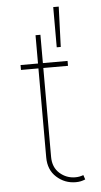

<svg xmlns="http://www.w3.org/2000/svg" viewBox="-56 -832 460 878"><g transform="rotate(-5 174.0 -393.5)"><path d="M266.6 -545.9V-523.4H50.8V-545.9ZM130.9 -675.8H153.3V-115.2Q153.3 -67.4 184.1 -40Q214.8 -12.7 255.9 -12.7Q266.1 -12.7 274.9 -14.4Q283.7 -16.1 293 -19.5L299.8 1Q289.1 5.4 278.8 7.6Q268.6 9.8 255.9 9.8Q205.6 9.8 168.2 -23.9Q130.9 -57.6 130.9 -115.2ZM222.7 -612.3V-796.9H248L241.2 -612.3Z"/></g></svg>

Font: Inter Tight Thin
Style: Regular
Weight: 250
Designer: Rasmus Andersson
Foundry: rsms
Version: Version 3.004